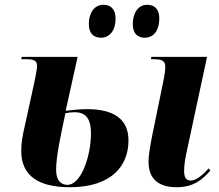

<svg xmlns="http://www.w3.org/2000/svg" viewBox="-20 -774 918 804"><path d="M587 -616C616 -616 647 -638 647 -697C647 -736 627 -754 596 -754C559 -754 536 -720 536 -673C536 -634 556 -616 587 -616ZM404 -616C432 -616 464 -638 464 -697C464 -736 443 -754 413 -754C375 -754 352 -720 352 -673C352 -634 372 -616 404 -616ZM272 10C449 10 518 -81 518 -186C518 -275 457 -317 344 -317C317 -317 286 -314 255 -310L305 -536H71L69 -526H92C129 -526 135 -515 135 -497C135 -482 130 -462 124 -430L83 -243C74 -204 69 -176 69 -142C69 -41 137 10 272 10ZM719 10C791 10 828 -22 861 -60L854 -69C833 -46 804 -18 779 -18C757 -18 751 -35 751 -58C751 -81 755 -110 764 -149L847 -536H614L612 -526H624C663 -526 672 -517 672 -493C672 -475 668 -455 664 -434L618 -210C606 -150 602 -118 602 -96C602 -25 644 10 719 10ZM262 0C233 0 215 -21 215 -63C215 -120 234 -206 254 -300C269 -303 281 -304 293 -304C338 -304 361 -278 361 -216C361 -123 321 0 262 0Z"/></svg>

Font: Noto Serif Display Condensed ExtraBold
Style: Italic
Weight: 800
Width: 3
Italic angle: -12°
Designer: Monotype Design Team
Foundry: Monotype Imaging Inc.
Version: Version 2.009